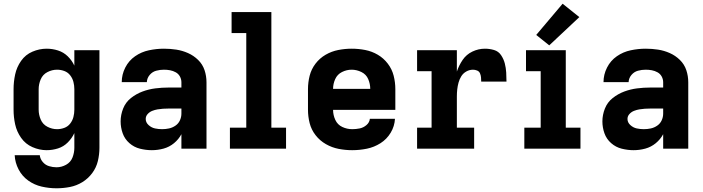

<svg xmlns="http://www.w3.org/2000/svg" viewBox="-20 -800 3784 1033"><path d="M284 213Q321 213 356.5 206Q392 199 423 180Q454 161 476 131.5Q498 102 506.5 66.5Q515 31 515 -5V-530H380V-447Q367 -475 344.5 -497Q322 -519 292 -528.5Q262 -538 231 -538Q192 -538 154.5 -522Q117 -506 93.5 -472.5Q70 -439 61.5 -399.5Q53 -360 53 -320V-210Q53 -170 61.5 -131Q70 -92 93.5 -58.5Q117 -25 154.5 -8.5Q192 8 231 8Q262 8 292 -1.5Q322 -11 344.5 -33.5Q367 -56 380 -84V-5Q380 22 370 47.5Q360 73 335.5 86.5Q311 100 284 100Q264 100 244 94Q224 88 210 71.5Q196 55 194 35H59Q61 75 80 111.5Q99 148 132 171.5Q165 195 204.5 204Q244 213 284 213ZM287 -105Q260 -105 235 -118Q210 -131 199 -157Q188 -183 188 -210V-320Q188 -347 199 -373Q210 -399 235 -412Q260 -425 287 -425Q307 -425 326 -418Q345 -411 357.5 -395Q370 -379 375 -359.5Q380 -340 380 -320V-210Q380 -190 375 -170.5Q370 -151 357.5 -135Q345 -119 326 -112Q307 -105 287 -105Z M797 8Q829 8 860 -0.5Q891 -9 916 -29.5Q941 -50 956 -78V0H1091V-357Q1091 -391 1080.5 -422.5Q1070 -454 1046 -477.5Q1022 -501 991.5 -514.5Q961 -528 928.5 -533Q896 -538 862 -538Q822 -538 781.5 -529.5Q741 -521 707 -497.5Q673 -474 654 -436.5Q635 -399 635 -358H770Q771 -380 785.5 -397Q800 -414 820.5 -419.5Q841 -425 862 -425Q879 -425 895 -422Q911 -419 925.5 -411Q940 -403 948 -388.5Q956 -374 956 -357V-329H887Q851 -329 815.5 -324.5Q780 -320 746.5 -307.5Q713 -295 684.5 -272.5Q656 -250 642.5 -216Q629 -182 629 -147Q629 -114 640 -83Q651 -52 676 -30Q701 -8 733 0Q765 8 797 8ZM852 -105Q833 -105 814 -109Q795 -113 779.5 -127Q764 -141 764 -160Q764 -175 774.5 -186.5Q785 -198 799 -203.5Q813 -209 827.5 -211.5Q842 -214 857 -215Q872 -216 887 -216H956V-189Q956 -170 948 -152.5Q940 -135 924 -124Q908 -113 889.5 -109Q871 -105 852 -105Z M1217 0H1519V-113H1440V-735H1226V-622H1305V-113H1217Z M1875 8Q1915 8 1954 0Q1993 -8 2027 -29.5Q2061 -51 2082 -86Q2103 -121 2105 -161H1970Q1968 -141 1951.5 -127Q1935 -113 1915 -109Q1895 -105 1875 -105Q1847 -105 1821.5 -117Q1796 -129 1784 -155Q1772 -181 1772 -209H2107V-320Q2107 -357 2098 -392.5Q2089 -428 2066.5 -457.5Q2044 -487 2012.5 -505.5Q1981 -524 1945 -531Q1909 -538 1872 -538Q1836 -538 1800 -531Q1764 -524 1732 -505.5Q1700 -487 1677.5 -457.5Q1655 -428 1646 -392.5Q1637 -357 1637 -320V-210Q1637 -173 1646 -137.5Q1655 -102 1678 -72.5Q1701 -43 1733.5 -24.5Q1766 -6 1802 1Q1838 8 1875 8ZM1972 -322H1772Q1772 -349 1783.5 -374.5Q1795 -400 1820 -412.5Q1845 -425 1872 -425Q1899 -425 1924.5 -412.5Q1950 -400 1961 -374.5Q1972 -349 1972 -322Z M2224 0H2531V-113H2438V-281Q2438 -300 2440 -318.5Q2442 -337 2447 -355.5Q2452 -374 2462 -390Q2472 -406 2489 -415.5Q2506 -425 2525 -425Q2536 -425 2547 -420.5Q2558 -416 2562.5 -405.5Q2567 -395 2568 -383.5Q2569 -372 2569 -361H2705Q2705 -385 2703.5 -410Q2702 -435 2696 -458.5Q2690 -482 2676 -503Q2662 -524 2638 -531Q2614 -538 2589 -538Q2554 -538 2521.5 -522.5Q2489 -507 2469 -477.5Q2449 -448 2438 -415V-530H2224V-417H2302V-113H2224Z M2801 0H3103V-113H3024V-530H2810V-417H2889V-113H2801ZM2935 -556 3097 -708 3007 -780 2865 -612Z M3389 8Q3421 8 3452 -0.5Q3483 -9 3508 -29.5Q3533 -50 3548 -78V0H3683V-357Q3683 -391 3672.5 -422.5Q3662 -454 3638 -477.5Q3614 -501 3583.5 -514.5Q3553 -528 3520.5 -533Q3488 -538 3454 -538Q3414 -538 3373.5 -529.5Q3333 -521 3299 -497.5Q3265 -474 3246 -436.5Q3227 -399 3227 -358H3362Q3363 -380 3377.5 -397Q3392 -414 3412.5 -419.5Q3433 -425 3454 -425Q3471 -425 3487 -422Q3503 -419 3517.5 -411Q3532 -403 3540 -388.5Q3548 -374 3548 -357V-329H3479Q3443 -329 3407.5 -324.5Q3372 -320 3338.5 -307.5Q3305 -295 3276.5 -272.5Q3248 -250 3234.5 -216Q3221 -182 3221 -147Q3221 -114 3232 -83Q3243 -52 3268 -30Q3293 -8 3325 0Q3357 8 3389 8ZM3444 -105Q3425 -105 3406 -109Q3387 -113 3371.5 -127Q3356 -141 3356 -160Q3356 -175 3366.5 -186.5Q3377 -198 3391 -203.5Q3405 -209 3419.5 -211.5Q3434 -214 3449 -215Q3464 -216 3479 -216H3548V-189Q3548 -170 3540 -152.5Q3532 -135 3516 -124Q3500 -113 3481.5 -109Q3463 -105 3444 -105Z"/></svg>

Font: Iosevka Sparkle Extrabold
Style: Regular
Weight: 800
Designer: Belleve Invis
Foundry: Belleve Invis
Version: Version 4.5.0; ttfautohint (v1.8.3)